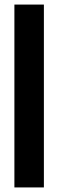

<svg xmlns="http://www.w3.org/2000/svg" viewBox="-20 -820 255 840"><path d="M43 0V-800H172V0Z"/></svg>

Font: Big Shoulders Display ExtraBold
Style: Regular
Weight: 800
Designer: Patric King
Foundry: XO Type Co
Version: Version 1.000; ttfautohint (v1.8.2)